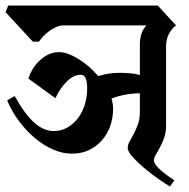

<svg xmlns="http://www.w3.org/2000/svg" viewBox="-43 -659 686 696"><path d="M595 -567Q580 -556 569.5 -536.5Q559 -517 559 -490V-203Q559 -179 552 -159.5Q545 -140 537 -125Q529 -110 522 -98.5Q515 -87 515 -78Q515 -70 523 -59.5Q531 -49 543 -39Q555 -29 567.5 -20Q580 -11 589 -5L573 17Q561 10 535.5 -7.5Q510 -25 484.5 -46Q459 -67 439.5 -88Q420 -109 420 -123Q420 -134 427 -146.5Q434 -159 442 -174Q450 -189 457 -208.5Q464 -228 464 -252V-321Q443 -321 417.5 -317Q392 -313 361 -302Q367 -282 367 -265Q367 -233 357 -203.5Q347 -174 327.5 -151.5Q308 -129 280.5 -115.5Q253 -102 217 -102Q184 -102 149.5 -117Q115 -132 84 -158Q53 -184 26.5 -219Q0 -254 -17 -295L10 -311Q47 -245 81 -214.5Q115 -184 152 -184Q180 -184 202.5 -197.5Q225 -211 241 -232.5Q257 -254 265 -282Q273 -310 273 -339Q273 -388 250 -388Q223 -388 198 -362.5Q173 -337 158 -303L60 -374Q73 -415 104 -442.5Q135 -470 171 -470Q201 -470 241 -445.5Q281 -421 313 -383Q349 -395 390 -395Q410 -395 428.5 -393.5Q447 -392 464 -387V-497Q464 -543 488 -567H188Q175 -567 162 -561.5Q149 -556 137 -547.5Q125 -539 115 -528.5Q105 -518 98 -508H76L-23 -615L-13 -639H529Z"/></svg>

Font: Jaini Purva
Style: Regular
Weight: 400
Designer: Girish Dalvi, Maithili Shingre
Foundry: Ek Type
Version: Version 1.001;PS 1.000;hotconv 16.6.51;makeotf.lib2.5.65220